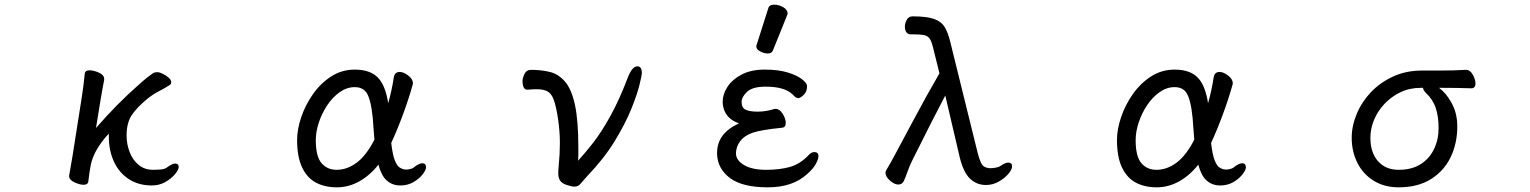

<svg xmlns="http://www.w3.org/2000/svg" viewBox="-20 -784 6550 822"><path d="M343 -470Q345 -483 363 -483Q381 -483 403.5 -473Q426 -463 426 -446V-442Q419 -407 410 -353L391 -236Q480 -339 576 -423Q609 -453 636 -471Q642 -475 652.5 -475Q663 -475 677 -468Q691 -461 702 -451.5Q713 -442 713 -432.5Q713 -423 705 -419Q683 -405 659.5 -393Q636 -381 612 -362Q566 -324 544 -291Q522 -258 522 -204Q522 -167 535 -133Q548 -99 573.5 -78Q599 -57 635 -57Q652 -57 669 -58.5Q686 -60 696 -68Q718 -84 730 -84Q736 -84 740.5 -80.5Q745 -77 745 -69Q745 -57 729 -38Q713 -19 687.5 -4.5Q662 10 630 10Q574 10 532.5 -16.5Q491 -43 468.5 -90.5Q446 -138 446 -198V-212Q413 -178 389 -134Q375 -107 369 -80Q363 -51 358 -6Q356 7 338 7Q320 7 298 -4Q276 -14 276 -30V-32L291 -119L330 -367Q338 -418 343 -470Z M1603 -446Q1631 -413 1642 -342Q1658 -399 1666 -453Q1670 -476 1691 -476Q1708 -476 1728 -460.5Q1748 -445 1748 -427Q1748 -425 1747 -423V-422Q1731 -364 1706 -296Q1681 -228 1655 -172Q1661 -120 1670.5 -97Q1680 -74 1690 -67.5Q1700 -61 1709 -59Q1711 -59 1713.5 -58.5Q1716 -58 1721.5 -58Q1727 -58 1738 -61Q1748 -63 1755 -70Q1775 -85 1788 -85Q1797 -85 1800.5 -80Q1804 -75 1804 -68Q1804 -56 1789 -37Q1774 -18 1749.5 -4Q1725 10 1694 10Q1658 10 1634 -13Q1613 -32 1600 -79Q1565 -34 1519 -8Q1473 18 1422 18Q1371 18 1333 -2Q1295 -22 1273.5 -67Q1252 -112 1252 -185Q1252 -230 1269.5 -282Q1287 -334 1319.5 -380.5Q1352 -427 1397.5 -456.5Q1443 -486 1499 -486Q1570 -486 1603 -446ZM1557 -372Q1542 -411 1499 -411Q1465 -411 1434.5 -389.5Q1404 -368 1381 -333.5Q1358 -299 1345 -259.5Q1332 -220 1332 -184Q1332 -114 1356.5 -85.5Q1381 -57 1421 -57Q1466 -57 1507 -87.5Q1548 -118 1583 -186L1579 -237Q1574 -330 1557 -372Z M2238 -400H2237Q2226 -400 2221 -412Q2217 -422 2217 -436Q2217 -450 2225.5 -467.5Q2234 -485 2253 -485Q2297 -485 2334 -476Q2371 -467 2399 -434.5Q2427 -402 2441.5 -335Q2456 -268 2456 -153V-116Q2456 -106 2455 -96Q2486 -130 2520 -173.5Q2554 -217 2592.5 -286Q2631 -355 2669 -455Q2687 -500 2709 -500Q2728 -500 2728 -471Q2728 -463 2718 -421.5Q2708 -380 2682.5 -317Q2657 -254 2611.5 -179.5Q2566 -105 2494 -30Q2475 -9 2466 2Q2456 15 2439 15Q2428 15 2406.5 8Q2385 1 2377.5 -11.5Q2370 -24 2370 -42Q2370 -55 2372 -75Q2377 -125 2377 -172.5Q2377 -220 2369.5 -272.5Q2362 -325 2351 -356Q2341 -384 2323.5 -393Q2306 -402 2278 -402Q2260 -402 2238 -400Z M3220 -594 3269 -748Q3273 -764 3294 -764Q3315 -764 3333.5 -753Q3352 -742 3352 -726Q3352 -722 3350 -719L3289 -568Q3284 -555 3267.5 -555Q3251 -555 3234.5 -564Q3218 -573 3218 -584Q3218 -591 3220 -594ZM3439 -117Q3453 -133 3466 -133Q3484 -133 3484 -115Q3484 -104 3473.5 -83.5Q3463 -63 3437 -40Q3375 18 3267.5 18Q3160 18 3107 -20.5Q3054 -59 3050 -121Q3050 -125 3050 -130Q3050 -213 3144 -256Q3116 -265 3098 -284Q3074 -311 3074 -349Q3074 -380 3094 -411.5Q3114 -443 3154.5 -464.5Q3195 -486 3253.5 -486Q3312 -486 3351.5 -474Q3391 -462 3412.5 -445.5Q3434 -429 3435 -417V-416Q3435 -415 3435 -413Q3435 -392 3421 -378Q3407 -364 3398.5 -364Q3390 -364 3383 -370L3374 -379Q3340 -413 3258 -413Q3202 -413 3178.5 -391Q3155 -369 3155 -347Q3155 -323 3171 -315Q3188 -306 3224 -306Q3260 -306 3297 -318H3301Q3317 -318 3330 -298Q3344 -277 3344 -257.5Q3344 -238 3327 -237Q3237 -228 3201.5 -215.5Q3166 -203 3148.5 -179Q3131 -155 3131 -128Q3131 -126 3131 -124Q3133 -96 3167 -76.5Q3201 -57 3259.5 -57Q3318 -57 3361 -69Q3404 -81 3439 -117Z M4216 -64H4222Q4232 -64 4244.5 -66.5Q4257 -69 4264 -74Q4284 -88 4297 -88Q4304 -88 4308.5 -84Q4313 -80 4313 -72Q4313 -58 4296.5 -39Q4280 -20 4255 -6Q4230 8 4201 8Q4162 8 4133.5 -18.5Q4105 -45 4089 -110L4027 -375Q3977 -281 3887 -100Q3874 -74 3866 -51Q3856 -23 3850 -10Q3843 6 3826 6Q3809 6 3790 -11Q3771 -28 3771 -44Q3771 -50 3774 -55Q3789 -79 3821 -139L3885 -259Q3945 -372 4002 -470L3975 -579Q3968 -608 3959.5 -619.5Q3951 -631 3935 -634Q3919 -637 3890 -637H3879Q3866 -637 3860 -646.5Q3854 -656 3854 -670Q3854 -684 3862 -699Q3870 -714 3887 -714Q3947 -714 3978.5 -703Q4010 -692 4024.5 -668Q4039 -644 4048 -606L4166 -128Q4176 -91 4185 -78.5Q4194 -66 4216 -64Z M5113 -446Q5141 -413 5152 -342Q5168 -399 5176 -453Q5180 -476 5201 -476Q5218 -476 5238 -460.5Q5258 -445 5258 -427Q5258 -425 5257 -423V-422Q5241 -364 5216 -296Q5191 -228 5165 -172Q5171 -120 5180.5 -97Q5190 -74 5200 -67.5Q5210 -61 5219 -59Q5221 -59 5223.5 -58.5Q5226 -58 5231.5 -58Q5237 -58 5248 -61Q5258 -63 5265 -70Q5285 -85 5298 -85Q5307 -85 5310.5 -80Q5314 -75 5314 -68Q5314 -56 5299 -37Q5284 -18 5259.5 -4Q5235 10 5204 10Q5168 10 5144 -13Q5123 -32 5110 -79Q5075 -34 5029 -8Q4983 18 4932 18Q4881 18 4843 -2Q4805 -22 4783.5 -67Q4762 -112 4762 -185Q4762 -230 4779.5 -282Q4797 -334 4829.5 -380.5Q4862 -427 4907.5 -456.5Q4953 -486 5009 -486Q5080 -486 5113 -446ZM5067 -372Q5052 -411 5009 -411Q4975 -411 4944.5 -389.5Q4914 -368 4891 -333.5Q4868 -299 4855 -259.5Q4842 -220 4842 -184Q4842 -114 4866.5 -85.5Q4891 -57 4931 -57Q4976 -57 5017 -87.5Q5058 -118 5093 -186L5089 -237Q5084 -330 5067 -372Z M6280 -406Q6214 -408 6154 -408H6141Q6171 -385 6192 -348Q6219 -302 6219 -243Q6219 -170 6190.5 -111Q6162 -52 6106 -17Q6050 18 5968 18Q5907 18 5861.5 -10Q5816 -38 5791.5 -86.5Q5767 -135 5767 -194Q5767 -245 5788.5 -296.5Q5810 -348 5849.5 -389.5Q5889 -431 5944.5 -456.5Q6000 -482 6068 -482H6150Q6204 -482 6255 -485H6256Q6274 -485 6285.5 -464Q6297 -443 6297 -426Q6297 -417 6292.5 -411.5Q6288 -406 6280 -406ZM6072 -408H6064Q6015 -408 5975.5 -389Q5936 -370 5907 -339Q5878 -308 5862.5 -270.5Q5847 -233 5847 -194Q5847 -131 5879.5 -94Q5912 -57 5968 -57Q6024 -57 6062 -81Q6100 -105 6119.5 -146Q6139 -187 6139 -235.5Q6139 -284 6127 -321Q6115 -358 6084 -387Q6074 -397 6072 -408Z"/></svg>

Font: Moon Stars Kai
Style: Bold
Weight: 700
Designer: GuiWonder
Version: Version 1.101